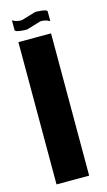

<svg xmlns="http://www.w3.org/2000/svg" viewBox="-109 -724 426 763"><g transform="rotate(-15 103.5 -342.0)"><path d="M24.4 -585.4H158.7V0H24.4ZM129.9 -683.6Q168.5 -681.6 168.5 -672.9V-633.8H166.5Q152.3 -642.6 133.8 -642.6H129.9L71.3 -625H60.5Q22 -627 22 -635.7V-674.8H23.9Q38.1 -666 56.6 -666H60.5L119.1 -683.6Z"/></g></svg>

Font: Aqlam Corner
Style: Regular
Weight: 400
Designer: Developer/ Husham Jawad
Version: Version 1.00;December 29, 2020;FontCreator 13.0.0.2683 32-bi